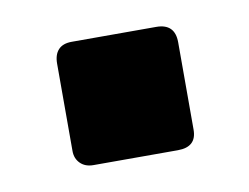

<svg xmlns="http://www.w3.org/2000/svg" viewBox="-36 -207 328 253"><g transform="rotate(-10 128.5 -80.5)"><path d="M48 -21V-138Q48 -150 54 -156.5Q60 -163 72 -163H185Q210 -163 210 -138V-21Q210 2 185 2H72Q61 2 54.5 -4.5Q48 -11 48 -21Z"/></g></svg>

Font: Exo Black
Style: Regular
Weight: 900
Designer: Natanael Gama
Foundry: Natanael Gama
Version: Version 1.500; ttfautohint (v1.6)